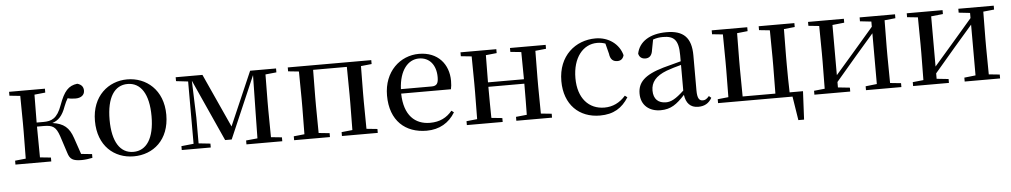

<svg xmlns="http://www.w3.org/2000/svg" viewBox="-39 -869 7225 1372"><g transform="rotate(-5 3573.5 -183.0)"><path d="M418 -52C432 -5 453 9 517 9C540 9 571 5 594 0V-27L516 -35L476 -152C450 -229 412 -261 331 -273C374 -287 404 -316 428 -384C437 -408 446 -425 455 -440C472 -435 489 -433 512 -433C550 -433 576 -452 576 -484C576 -512 561 -529 532 -537C468 -529 436 -492 401 -396C367 -301 326 -286 267 -286H219L221 -486L299 -494V-522H42V-494L119 -486L121 -292V-230L119 -36L42 -28V0H299V-28L221 -36C220 -92 219 -178 219 -257H268C332 -257 355 -242 378 -175Z M890 15C1030 15 1147 -81 1147 -261C1147 -441 1025 -537 890 -537C756 -537 635 -440 635 -261C635 -82 750 15 890 15ZM890 -17C796 -17 740 -101 740 -260C740 -420 796 -504 890 -504C984 -504 1041 -420 1041 -260C1041 -101 984 -17 890 -17Z M1323 0H1443V-28L1359 -37V-222L1350 -487L1550 -44H1597L1789 -489L1784 -220L1781 -36L1699 -28V0H1956V-28L1878 -36L1876 -230V-292L1878 -486L1957 -494V-522H1771L1604 -137L1429 -522H1237V-494L1323 -484V-37L1235 -28V0Z M2041 -494 2118 -486 2120 -292V-230L2118 -36L2041 -28V0H2298V-28L2220 -36L2218 -230V-292L2220 -489H2462L2464 -292V-230L2462 -36L2384 -28V0H2641V-28L2563 -36L2561 -230V-292L2563 -486L2640 -494V-522H2041Z M2991 15C3083 15 3153 -27 3196 -99L3179 -112C3140 -65 3090 -39 3020 -39C2913 -39 2835 -108 2832 -265H3189C3193 -281 3195 -301 3195 -325C3195 -445 3118 -537 2983 -537C2848 -537 2730 -432 2730 -260C2730 -78 2839 15 2991 15ZM2833 -297C2839 -432 2902 -504 2980 -504C3056 -504 3102 -446 3102 -360C3102 -316 3091 -297 3054 -297Z M3635 -494 3713 -486C3714 -432 3715 -351 3715 -291H3457L3459 -486L3537 -494V-522H3280V-494L3357 -486L3359 -292V-230L3357 -36L3280 -28V0H3537V-28L3459 -36C3458 -92 3457 -179 3457 -259H3715C3715 -179 3714 -92 3713 -36L3635 -28V0H3891V-28L3814 -36L3812 -230V-292L3814 -486L3891 -494V-522H3635Z M4234 15C4333 15 4394 -25 4440 -98L4423 -111C4381 -63 4330 -39 4271 -39C4159 -39 4082 -122 4082 -266C4082 -414 4158 -504 4258 -504C4278 -504 4297 -501 4317 -494L4336 -420C4341 -378 4361 -362 4392 -362C4416 -362 4432 -374 4439 -400C4418 -481 4343 -537 4249 -537C4106 -537 3980 -436 3980 -254C3980 -84 4086 15 4234 15Z M4939 14C4983 14 5015 -3 5037 -42L5021 -56C5004 -36 4992 -29 4976 -29C4950 -29 4936 -46 4936 -104V-355C4936 -483 4880 -537 4759 -537C4638 -537 4561 -486 4544 -402C4549 -377 4567 -363 4593 -363C4620 -363 4640 -378 4645 -420L4659 -493C4684 -502 4707 -505 4730 -505C4809 -505 4842 -475 4842 -365V-321C4800 -310 4754 -298 4715 -287C4577 -247 4529 -196 4529 -116C4529 -32 4589 15 4669 15C4743 15 4786 -17 4844 -80C4852 -21 4882 14 4939 14ZM4842 -111C4782 -55 4748 -38 4712 -38C4658 -38 4623 -68 4623 -130C4623 -189 4656 -232 4737 -263C4767 -274 4804 -285 4842 -295Z M5082 0H5616L5643 171H5684L5694 -32H5598C5596 -88 5595 -174 5595 -230V-292C5595 -346 5596 -430 5597 -486L5675 -494V-522H5419V-494L5496 -486L5498 -292V-230L5496 -32H5261L5259 -230V-292L5261 -486L5337 -494V-522H5082V-494L5159 -486L5161 -292V-230L5159 -36L5082 -28Z M6143 -494 6224 -485V-448L6069 -268L5945 -125V-485L6030 -494V-522H5773V-494L5850 -486L5852 -292V-230L5850 -36L5773 -28V0H6030V-28L5945 -37V-76L6095 -252L6224 -401V-37L6143 -28V0H6397V-28L6319 -36L6317 -230V-292L6319 -486L6397 -494V-522H6143Z M6851 -494 6932 -485V-448L6777 -268L6653 -125V-485L6738 -494V-522H6481V-494L6558 -486L6560 -292V-230L6558 -36L6481 -28V0H6738V-28L6653 -37V-76L6803 -252L6932 -401V-37L6851 -28V0H7105V-28L7027 -36L7025 -230V-292L7027 -486L7105 -494V-522H6851Z"/></g></svg>

Font: Noto Serif KR Medium
Style: Regular
Weight: 500
Designer: Ryoko NISHIZUKA 西塚涼子 (kana & ideographs); Frank Grießhammer (Latin, Greek & Cyrillic); Wenlong ZHANG 张文龙 (bopomofo); San
Foundry: Adobe
Version: Version 2.001;hotconv 1.1.0;makeotfexe 2.6.0